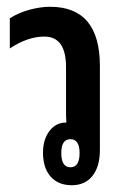

<svg xmlns="http://www.w3.org/2000/svg" viewBox="-20 -539 362 567"><path d="M192 8Q152 8 129.5 -17.5Q107 -43 107 -88Q107 -127 126 -152Q145 -177 174 -177H176Q175 -190 175 -215V-341Q175 -431 111 -431Q62 -431 9 -396V-485Q36 -502 68 -510.5Q100 -519 128 -519Q275 -519 275 -344V-97Q275 -47 253 -19.5Q231 8 192 8ZM188 -45Q215 -45 215 -87Q215 -128 188 -128Q161 -128 161 -87Q161 -45 188 -45Z"/></svg>

Font: Noto Sans Thai Looped UI Condensed Medium
Style: Regular
Weight: 500
Width: 3
Designer: Cadson Demak Team
Foundry: Cadson Demak Co., Ltd.
Version: Version 1.000